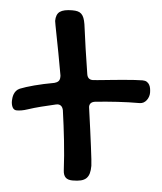

<svg xmlns="http://www.w3.org/2000/svg" viewBox="-103 -655 630 745"><g transform="rotate(5 211.5 -282.0)"><path d="M85.9 -564Q85.9 -589.8 100.6 -600.3Q115.2 -610.8 148.9 -610.8Q161.1 -610.8 169.7 -608.6Q178.2 -606.4 184.3 -600.6Q190.4 -594.7 194.1 -585.2Q197.8 -575.7 200.2 -561Q206.1 -515.6 213.1 -467.3Q220.2 -418.9 228 -370.1Q231 -348.1 251 -348.1Q256.3 -348.1 268.8 -349.4Q281.2 -350.6 298.3 -352.3Q315.4 -354 335.2 -356Q355 -357.9 374.8 -359.6Q394.5 -361.3 412.4 -362.5Q430.2 -363.8 443.8 -363.8Q454.6 -363.8 460.9 -359.6Q467.3 -355.5 470.9 -348.9Q474.6 -342.3 475.8 -334.2Q477.1 -326.2 477.1 -317.9Q477.1 -310.5 474.4 -302.7Q471.7 -294.9 467 -288.8Q462.4 -282.7 455.6 -278.8Q448.7 -274.9 439.9 -274.9Q397.5 -274.9 354.2 -272.2Q311 -269.5 268.1 -265.1Q246.1 -262.2 246.1 -243.2Q246.1 -241.7 246.6 -239.5Q247.1 -237.3 247.1 -235.8Q252.9 -193.4 258.1 -156.2Q263.2 -119.1 266.8 -90.1Q270.5 -61 272.7 -41.7Q274.9 -22.5 274.9 -16.1Q274.9 1.5 271.5 13.4Q268.1 25.4 260.3 33Q252.4 40.5 239.5 43.7Q226.6 46.9 207 46.9Q188.5 46.9 179.7 38.1Q170.9 29.3 169.9 11.2Q167 -46.4 160.6 -104.7Q154.3 -163.1 146 -221.2Q141.6 -242.2 124 -242.2Q122.6 -242.2 120.6 -241.7Q118.7 -241.2 117.2 -241.2Q86.9 -234.4 60.1 -227.5Q33.2 -220.7 9.8 -212.9Q-3.4 -208.5 -13.7 -206.8Q-23.9 -205.1 -32.2 -205.1Q-43.5 -205.1 -48.8 -215.1Q-54.2 -225.1 -54.2 -240.2Q-54.2 -245.6 -53.2 -252.7Q-52.2 -259.8 -49.6 -266.8Q-46.9 -273.9 -41.7 -280Q-36.6 -286.1 -27.8 -290Q-7.3 -298.3 26.9 -307.4Q61 -316.4 104 -324.2Q113.8 -326.7 119.4 -332.3Q125 -337.9 125 -349.1Q125 -351.6 125 -354.2Q125 -356.9 124 -359.9Q116.2 -404.8 109.1 -441.7Q102.1 -478.5 96.9 -504.9Q91.8 -531.2 88.9 -546.4Q85.9 -561.5 85.9 -564Z"/></g></svg>

Font: Gochi Hand
Style: Regular
Weight: 400
Designer: Juan Pablo del Peral
Foundry: Juan Pablo del Peral
Version: Version 1.001